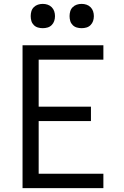

<svg xmlns="http://www.w3.org/2000/svg" viewBox="-20 -968 640 988"><path d="M96 0V-735H512V-661H179V-419H448V-345H179V-74H512V0ZM400 -823Q387 -823 375 -826.5Q363 -830 354 -839Q345 -848 341.5 -860Q338 -872 338 -885Q338 -898 341.5 -910Q345 -922 354 -931Q363 -940 375 -944Q387 -948 400 -948Q413 -948 425 -944Q437 -940 446 -931Q455 -922 459 -910Q463 -898 463 -885Q463 -872 459 -860Q455 -848 446 -839Q437 -830 425 -826.5Q413 -823 400 -823ZM200 -823Q187 -823 175 -826.5Q163 -830 154 -839Q145 -848 141.5 -860Q138 -872 138 -885Q138 -898 141.5 -910Q145 -922 154 -931Q163 -940 175 -944Q187 -948 200 -948Q213 -948 225 -944Q237 -940 246 -931Q255 -922 259 -910Q263 -898 263 -885Q263 -872 259 -860Q255 -848 246 -839Q237 -830 225 -826.5Q213 -823 200 -823Z"/></svg>

Font: Bmono
Style: Regular
Weight: 400
Monospace: yes
Designer: Belleve Invis
Foundry: Belleve Invis
Version: Version 11.2.2; ttfautohint (v1.8.2)